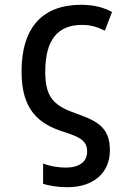

<svg xmlns="http://www.w3.org/2000/svg" viewBox="-20 -569 570 802"><path d="M261 213C371 213 439 153 439 59C439 -27 399 -60 303 -93C208 -126 169 -158 169 -269C169 -403 221 -465 323 -465C361 -465 389 -455 418 -441L448 -519C414 -537 375 -549 319 -549C161 -549 70 -458 70 -270C70 -109 142 -51 247 -18C316 4 344 20 344 64C344 104 315 131 254 131C223 131 187 125 160 114V199C186 207 224 213 261 213Z"/></svg>

Font: Noto Sans Mono Condensed Medium
Style: Regular
Weight: 500
Width: 3
Designer: Monotype Design Team
Foundry: Monotype Imaging Inc.
Version: Version 2.014